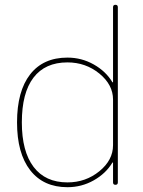

<svg xmlns="http://www.w3.org/2000/svg" viewBox="-20 -770 597 800"><path d="M261 -510Q168 -510 119.5 -446.5Q71 -383 71 -260Q71 -139 120 -74.5Q169 -10 261 -10Q337 -10 394 -56.5Q451 -103 451 -165V-355Q451 -417 394 -463.5Q337 -510 261 -510ZM261 10Q161 10 106 -60.5Q51 -131 51 -260Q51 -390 105.5 -460Q160 -530 261 -530Q320 -530 370.5 -501.5Q421 -473 448 -428Q448 -427 450 -427Q451 -427 451 -428V-740Q451 -750 461 -750Q471 -750 471 -740V-10Q471 0 461 0Q451 0 451 -10V-92Q451 -93 450 -93Q448 -93 448 -92Q421 -47 370.5 -18.5Q320 10 261 10Z"/></svg>

Font: Rounded Mplus 1c Thin
Style: Regular
Weight: 250
Version: Version 1.059.20150529